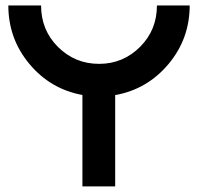

<svg xmlns="http://www.w3.org/2000/svg" viewBox="-20 -667 708 687"><path d="M9.8 -647.5H127Q127 -559.6 187 -499.5Q248 -438.5 334.5 -438.5Q420.4 -438.5 481.4 -499.5Q541.5 -559.6 541.5 -647.5H658.7Q658.7 -528.3 582.8 -437.7Q506.8 -347.2 392.1 -326.7V0H274.9V-327.1Q160.2 -348.1 85 -438.5Q9.8 -528.8 9.8 -647.5Z"/></svg>

Font: Sangha Kali
Style: Regular
Weight: 400
Designer: Seslavinskaya Anna
Foundry: Popkern
Version: Version 2.000;PS 002.000;hotconv 1.0.88;makeotf.lib2.5.64775